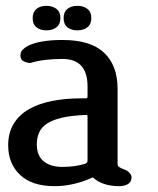

<svg xmlns="http://www.w3.org/2000/svg" viewBox="-20 -638 541 658"><path d="M245 -534Q224 -534 211 -544.5Q198 -555 198 -576Q198 -597 211 -607.5Q224 -618 245 -618Q266 -618 279.5 -607.5Q293 -597 293 -576Q293 -555 279.5 -544.5Q266 -534 245 -534ZM139 -534Q118 -534 105 -544.5Q92 -555 92 -576Q92 -597 105 -607.5Q118 -618 139 -618Q160 -618 173.5 -607.5Q187 -597 187 -576Q187 -555 173.5 -544.5Q160 -534 139 -534ZM389 0Q331 0 298 -30Q232 0 167 0Q90 0 49 -38.5Q8 -77 8 -140Q8 -183 27 -214Q46 -245 79.5 -264Q113 -283 158.5 -292Q204 -301 257 -301H273Q277 -301 278.5 -302Q280 -303 280 -308V-342Q280 -436 194 -436Q165 -436 137.5 -433Q110 -430 83 -422Q70 -423 60 -428.5Q50 -434 50 -448Q50 -460 58 -468Q66 -476 76 -481Q116 -501 194 -501Q290 -501 336.5 -457.5Q383 -414 383 -333V-76Q383 -70 386.5 -67Q390 -64 399 -60Q404 -58 409 -56Q414 -54 418 -51Q423 -47 427 -41.5Q431 -36 431 -28Q429 -12 416.5 -6Q404 0 389 0ZM280 -238Q280 -243 279 -243.5Q278 -244 273 -244Q224 -242 192 -234.5Q160 -227 141 -214.5Q122 -202 114 -183.5Q106 -165 106 -143Q106 -129 110 -115Q114 -101 124.5 -90Q135 -79 152 -72.5Q169 -66 195 -66Q235 -66 269 -76Q280 -79 280 -87Z"/></svg>

Font: Jura
Style: Bold
Weight: 700
Designer: Ed Merritt
Foundry: Ten by Twenty
Version: Version 1.007